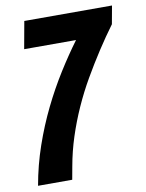

<svg xmlns="http://www.w3.org/2000/svg" viewBox="-79 -745 611 802"><g transform="rotate(-10 226.0 -344.0)"><path d="M17 0Q32 -85 59.5 -164.5Q87 -244 122.5 -316.5Q158 -389 198.5 -453.5Q239 -518 279 -572H59L80 -688H452L438 -611Q404 -565 370.5 -513.5Q337 -462 305.5 -407.5Q274 -353 248 -295Q222 -237 202.5 -177Q183 -117 172 -55Q170 -41 167 -27.5Q164 -14 162 0Z"/></g></svg>

Font: Archivo ExtraCondensed ExtraBold
Style: Italic
Weight: 800
Width: 2
Italic angle: -10°
Designer: Hector Gatti
Foundry: Omnibus-Type
Version: Version 2.001